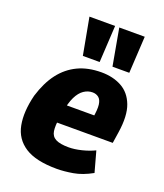

<svg xmlns="http://www.w3.org/2000/svg" viewBox="-141 -851 817 956"><g transform="rotate(20 267.5 -373.0)"><path d="M273 11Q162 11 104 -26.5Q46 -64 33 -132.5Q20 -201 43 -293Q66 -368 103.5 -417Q141 -466 194.5 -491.5Q248 -517 319 -517Q380 -517 426 -492Q472 -467 493 -412Q514 -357 500 -265L491 -206H174L189 -303H369L355 -286Q364 -336 360.5 -361.5Q357 -387 343.5 -397.5Q330 -408 311 -408Q287 -408 265.5 -393.5Q244 -379 228.5 -347.5Q213 -316 204 -262L199 -232Q192 -188 196 -161Q200 -134 223 -122Q246 -110 292 -110Q322 -110 359 -119Q396 -128 427 -143L457 -34Q405 -5 358 3Q311 11 273 11ZM360 -562 325 -757H460L449 -562ZM203 -562 167 -757H303L292 -562Z"/></g></svg>

Font: Nunito Sans 7pt Condensed Black
Style: Italic
Weight: 900
Width: 3
Italic angle: -9°
Designer: Vernon Adams
Foundry: Vernon Adams
Version: Version 3.101;gftools[0.9.27]